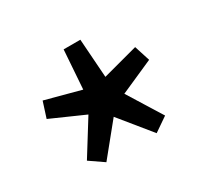

<svg xmlns="http://www.w3.org/2000/svg" viewBox="-106 -712 812 766"><g transform="rotate(-30 300.0 -328.5)"><path d="M184.2 -90.9 119.9 -135.1 217.3 -291.6 63.9 -359.5 86.9 -431.3 249 -387.9 261.5 -566.1H338.5L351 -387.9L513.1 -431.3L536.1 -359.5L382.7 -291.6L480.1 -135.1L415.8 -90.9L300 -233.3Z"/></g></svg>

Font: Source Code Pro ExtraLight
Style: Regular
Weight: 200
Monospace: yes
Designer: Paul D. Hunt, Teo Tuominen
Foundry: Adobe
Version: Version 1.026;hotconv 1.1.0;makeotfexe 2.6.0